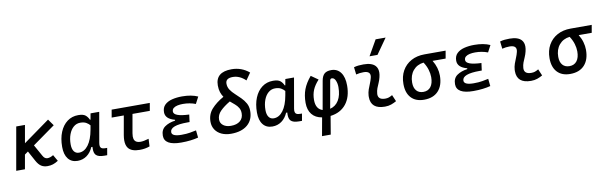

<svg xmlns="http://www.w3.org/2000/svg" viewBox="-58 -1422 7163 2275"><g transform="rotate(-10 3523.5 -285.0)"><path d="M31.7 0 123 -517.6H228L190.4 -303.7L508.3 -532.2L563 -454.6L291 -260.3L368.7 -121.1Q389.6 -83 422.4 -83Q456.1 -83 494.1 -106.9L537.6 -31.2Q503.4 -9.3 473.4 0.2Q443.4 9.8 408.2 9.8Q363.8 9.8 332.5 -10.3Q301.3 -30.3 275.4 -77.6L208 -201.2L167 -171.9L136.7 0Z M1003.9 -444.3 1017.1 -517.6H1121.6L1058.1 -154.8Q1055.7 -141.6 1055.7 -130.4Q1055.7 -109.9 1064.5 -98.1Q1077.1 -80.6 1120.1 -80.6H1140.1L1125.5 4.9H1090.8Q1019 4.9 991.7 -23.9Q969.7 -47.4 969.7 -97.7Q969.7 -109.4 970.7 -122.6H956.5Q929.2 -59.1 880.9 -24.4Q832.5 10.3 770 10.3Q696.8 10.3 656.7 -40.8Q616.7 -91.8 616.7 -184.1Q616.7 -285.6 648.2 -361.8Q679.7 -438 736.3 -480.2Q793 -522.5 868.7 -522.5Q929.2 -522.5 955.6 -500.7Q981.9 -479 997.1 -444.3ZM877 -429.7Q830.6 -429.7 795.4 -399.2Q760.3 -368.7 740.7 -315.9Q721.2 -263.2 721.2 -196.3Q721.2 -141.6 742.4 -112.1Q763.7 -82.5 801.8 -82.5Q867.2 -82.5 914.8 -146.2Q962.4 -210 982.9 -325.7L992.2 -377.9Q976.6 -397.5 949.2 -413.6Q921.9 -429.7 877 -429.7Z M1517.1 9.8Q1418 9.8 1379.9 -40Q1354.5 -73.7 1354.5 -132.3Q1354.5 -160.6 1360.4 -195.3L1400.9 -424.8H1254.9L1271 -517.6H1730L1713.9 -424.8H1505.4L1465.8 -200.2Q1461.9 -178.2 1461.9 -160.6Q1461.9 -129.4 1474.1 -111.3Q1492.7 -83 1543 -83Q1580.1 -83 1642.1 -101.6L1637.7 -10.7Q1583 9.8 1517.1 9.8Z M2016.1 9.8Q1814.5 9.8 1814.5 -107.4Q1814.5 -179.2 1863.8 -213.9Q1913.1 -248.5 1988.3 -258.8L1990.2 -268.6Q1876.5 -298.3 1876.5 -378.9Q1876.5 -434.6 1909.7 -467Q1942.9 -499.5 1998 -513.4Q2053.2 -527.3 2118.7 -527.3Q2231.9 -527.3 2308.6 -492.2L2265.6 -410.6Q2195.3 -437.5 2113.8 -437.5Q2079.1 -437.5 2048.8 -431.2Q2018.6 -424.8 2000 -409.9Q1981.4 -395 1981.4 -368.7Q1981.4 -308.1 2166.5 -300.8L2154.8 -212.4H2129.4Q1919.4 -212.4 1919.4 -131.8Q1919.4 -80.1 2035.6 -80.1Q2096.7 -80.1 2138.4 -87.6Q2180.2 -95.2 2212.9 -102.1L2222.2 -13.7Q2181.2 -2.9 2129.2 3.4Q2077.1 9.8 2016.1 9.8Z M2616.2 9.8Q2551.3 9.8 2502.4 -12.9Q2453.6 -35.6 2426.5 -76.7Q2399.4 -117.7 2399.4 -171.9Q2399.4 -261.7 2455.1 -324Q2510.7 -386.2 2601.6 -437.5Q2583 -463.9 2571.3 -498.8Q2559.6 -533.7 2559.6 -580.6Q2559.6 -742.2 2752.4 -742.2Q2872.6 -742.2 2963.4 -665.5L2904.3 -581.1Q2833.5 -649.4 2751 -649.4Q2664.1 -649.4 2664.1 -584.5Q2664.1 -542.5 2686.5 -509Q2709 -475.6 2742.2 -445.8Q2774.9 -415.5 2807.6 -383.1Q2840.3 -350.6 2862.8 -311Q2885.3 -271.5 2885.3 -218.3Q2885.3 -110.8 2814.2 -50.5Q2743.2 9.8 2616.2 9.8ZM2666.5 -370.1Q2591.8 -325.7 2547.9 -281.2Q2503.9 -236.8 2503.9 -180.2Q2503.9 -136.7 2538.8 -109.9Q2573.7 -83 2631.3 -83Q2701.7 -83 2741.2 -116Q2780.8 -148.9 2780.8 -207.5Q2780.8 -246.6 2763.9 -274.2Q2747.1 -301.8 2720.9 -324Q2694.8 -346.2 2666.5 -370.1Z M3347.7 -444.3 3360.8 -517.6H3465.3L3401.9 -154.8Q3399.4 -141.6 3399.4 -130.4Q3399.4 -109.9 3408.2 -98.1Q3420.9 -80.6 3463.9 -80.6H3483.9L3469.2 4.9H3434.6Q3362.8 4.9 3335.4 -23.9Q3313.5 -47.4 3313.5 -97.7Q3313.5 -109.4 3314.5 -122.6H3300.3Q3272.9 -59.1 3224.6 -24.4Q3176.3 10.3 3113.8 10.3Q3040.5 10.3 3000.5 -40.8Q2960.4 -91.8 2960.4 -184.1Q2960.4 -285.6 2991.9 -361.8Q3023.4 -438 3080.1 -480.2Q3136.7 -522.5 3212.4 -522.5Q3272.9 -522.5 3299.3 -500.7Q3325.7 -479 3340.8 -444.3ZM3220.7 -429.7Q3174.3 -429.7 3139.2 -399.2Q3104 -368.7 3084.5 -315.9Q3064.9 -263.2 3064.9 -196.3Q3064.9 -141.6 3086.2 -112.1Q3107.4 -82.5 3145.5 -82.5Q3210.9 -82.5 3258.5 -146.2Q3306.2 -210 3326.7 -325.7L3335.9 -377.9Q3320.3 -397.5 3293 -413.6Q3265.6 -429.7 3220.7 -429.7Z M3776.4 224.6H3671.4L3710.9 5.9Q3631.8 -6.8 3589.8 -59.6Q3547.9 -112.3 3547.9 -197.3Q3547.9 -287.1 3574.5 -357.9Q3601.1 -428.7 3663.1 -502.4L3748 -442.9Q3696.8 -387.2 3674.6 -333.7Q3652.3 -280.3 3652.3 -213.4Q3652.3 -104.5 3732.4 -79.1L3793 -420.4Q3803.2 -477.5 3831.3 -502.4Q3859.4 -527.3 3914.1 -527.3Q3986.8 -527.3 4027.6 -471.4Q4068.4 -415.5 4068.4 -315.4Q4068.4 -176.3 4001.2 -92.5Q3934.1 -8.8 3813 6.3ZM3822.8 -78.1Q3889.6 -94.2 3926.8 -155.3Q3963.9 -216.3 3963.9 -314Q3963.9 -358.9 3948.2 -394.5Q3932.6 -430.2 3903.8 -430.2Q3884.8 -430.2 3880.9 -405.8Z M4573.2 -109.9 4606.9 -31.2Q4577.1 -14.2 4543.9 -2.2Q4510.7 9.8 4467.8 9.8Q4297.9 9.8 4297.9 -136.2Q4297.9 -144.5 4298.3 -153.3Q4300.8 -189.9 4312.7 -224.6Q4324.7 -259.3 4338.9 -292Q4352.5 -324.7 4359.9 -355Q4363.8 -369.6 4363.8 -381.8Q4363.8 -436 4286.1 -436Q4239.7 -436 4196.8 -424.8L4186.5 -513.7Q4215.3 -522 4244.1 -524.7Q4272.9 -527.3 4301.8 -527.3Q4402.8 -527.3 4443.8 -481.4Q4470.7 -451.2 4470.7 -402.8Q4470.7 -376.5 4462.9 -345.2Q4454.6 -310.5 4441.4 -280.8Q4427.7 -250.5 4416.5 -221.2Q4405.3 -191.9 4402.8 -157.7Q4402.3 -153.3 4402.3 -149.4Q4402.3 -83 4486.8 -83Q4511.2 -83 4529.5 -89.1Q4547.9 -95.2 4573.2 -109.9ZM4390.1 -609.4 4496.1 -794.9H4616.2L4485.8 -609.4Z M4939 9.8Q4838.9 9.8 4783.7 -49.3Q4728.5 -108.4 4728.5 -215.8Q4728.5 -307.1 4766.8 -375.2Q4805.2 -443.4 4874.3 -481.2Q4943.4 -519 5035.6 -519H5289.6L5273.4 -426.3H5116.2Q5144 -381.3 5157.7 -334.2Q5171.4 -287.1 5171.4 -240.2Q5171.4 -121.1 5110.6 -55.7Q5049.8 9.8 4939 9.8ZM5007.3 -424.8Q4927.7 -415.5 4880.4 -358.9Q4833 -302.2 4833 -213.9Q4833 -151.9 4862.8 -117.4Q4892.6 -83 4946.3 -83Q5003.9 -83 5035.4 -124Q5066.9 -165 5066.9 -240.2Q5066.9 -282.2 5052.7 -329.8Q5038.6 -377.4 5007.3 -424.8Z M5531.7 9.8Q5330.1 9.8 5330.1 -107.4Q5330.1 -179.2 5379.4 -213.9Q5428.7 -248.5 5503.9 -258.8L5505.9 -268.6Q5392.1 -298.3 5392.1 -378.9Q5392.1 -434.6 5425.3 -467Q5458.5 -499.5 5513.7 -513.4Q5568.8 -527.3 5634.3 -527.3Q5747.6 -527.3 5824.2 -492.2L5781.2 -410.6Q5710.9 -437.5 5629.4 -437.5Q5594.7 -437.5 5564.5 -431.2Q5534.2 -424.8 5515.6 -409.9Q5497.1 -395 5497.1 -368.7Q5497.1 -308.1 5682.1 -300.8L5670.4 -212.4H5645Q5435.1 -212.4 5435.1 -131.8Q5435.1 -80.1 5551.3 -80.1Q5612.3 -80.1 5654.1 -87.6Q5695.8 -95.2 5728.5 -102.1L5737.8 -13.7Q5696.8 -2.9 5644.8 3.4Q5592.8 9.8 5531.7 9.8Z M6331.1 -109.9 6364.7 -31.2Q6335 -14.2 6301.8 -2.2Q6268.6 9.8 6225.6 9.8Q6055.7 9.8 6055.7 -136.2Q6055.7 -144.5 6056.2 -153.3Q6058.6 -189.9 6070.6 -224.6Q6082.5 -259.3 6096.7 -292Q6110.4 -324.7 6117.7 -355Q6121.6 -369.6 6121.6 -381.8Q6121.6 -436 6043.9 -436Q5997.6 -436 5954.6 -424.8L5944.3 -513.7Q5973.1 -522 6002 -524.7Q6030.8 -527.3 6059.6 -527.3Q6160.6 -527.3 6201.7 -481.4Q6228.5 -451.2 6228.5 -402.8Q6228.5 -376.5 6220.7 -345.2Q6212.4 -310.5 6199.2 -280.8Q6185.5 -250.5 6174.3 -221.2Q6163.1 -191.9 6160.6 -157.7Q6160.2 -153.3 6160.2 -149.4Q6160.2 -83 6244.6 -83Q6269 -83 6287.4 -89.1Q6305.7 -95.2 6331.1 -109.9Z M6696.8 9.8Q6596.7 9.8 6541.5 -49.3Q6486.3 -108.4 6486.3 -215.8Q6486.3 -307.1 6524.7 -375.2Q6563 -443.4 6632.1 -481.2Q6701.2 -519 6793.5 -519H7047.4L7031.2 -426.3H6874Q6901.9 -381.3 6915.5 -334.2Q6929.2 -287.1 6929.2 -240.2Q6929.2 -121.1 6868.4 -55.7Q6807.6 9.8 6696.8 9.8ZM6765.1 -424.8Q6685.5 -415.5 6638.2 -358.9Q6590.8 -302.2 6590.8 -213.9Q6590.8 -151.9 6620.6 -117.4Q6650.4 -83 6704.1 -83Q6761.7 -83 6793.2 -124Q6824.7 -165 6824.7 -240.2Q6824.7 -282.2 6810.5 -329.8Q6796.4 -377.4 6765.1 -424.8Z"/></g></svg>

Font: CaskaydiaCove NFP
Style: Italic
Weight: 400
Italic angle: -10°
Designer: Aaron Bell
Foundry: Saja Typeworks
Version: Version 2111.001; VTT 6.35;Nerd Fonts 3.1.1